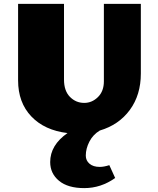

<svg xmlns="http://www.w3.org/2000/svg" viewBox="-20 -678 812 987"><path d="M704 -658V-300Q704 -190 647.5 -113Q591 -36 493 -7Q458 14 439.5 50Q421 86 421 122Q421 147 440 163.5Q459 180 493 180Q514 180 542 171L572 237Q499 289 413 289Q329 289 283.5 251.5Q238 214 238 155Q238 68 327 6Q209 -8 141 -79.5Q73 -151 73 -265V-658H309V-269Q309 -211 339.5 -180Q370 -149 413 -149Q453 -149 483.5 -179Q514 -209 514 -260V-658Z"/></svg>

Font: Ysabeau Black
Style: Regular
Weight: 900
Designer: Christian Thalmann (Catharsis Fonts)
Version: Version 0.003